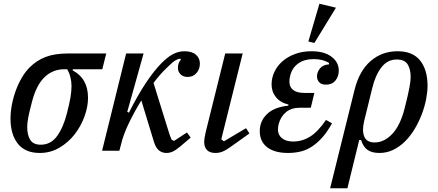

<svg xmlns="http://www.w3.org/2000/svg" viewBox="-20 -803 2334 1023"><path d="M368 -434 367 -428Q449 -385 449 -282Q449 -234 430 -182Q411 -130 377.5 -87Q344 -44 296.5 -16Q249 12 192 12Q114 12 75 -37.5Q36 -87 36 -171Q36 -207 43.5 -246Q51 -285 64.5 -321.5Q78 -358 96.5 -389.5Q115 -421 138 -444Q175 -481 223 -499.5Q271 -518 342 -518H546L525 -434ZM197 -32Q251 -32 284.5 -78.5Q318 -125 337 -201Q350 -252 355.5 -284Q361 -316 361 -345Q361 -368 355 -392Q349 -416 338 -434H322Q261 -434 217 -391.5Q173 -349 150 -259Q136 -206 130.5 -177Q125 -148 125 -125Q125 -84 141 -58Q157 -32 197 -32Z M652 -518H745L658 -207L667 -203Q715 -298 758.5 -363Q802 -428 841 -467Q876 -502 904.5 -516Q933 -530 962 -530Q1003 -530 1024 -511.5Q1045 -493 1045 -464Q1045 -435 1027 -414Q1009 -393 980 -393Q956 -393 942 -407Q928 -421 928 -442Q928 -469 944 -485L940 -490H939Q929 -490 913.5 -480.5Q898 -471 869 -442Q851 -425 833 -404.5Q815 -384 798 -361L876 -110Q878 -102 884 -85Q890 -68 894 -59L907 -52L976 -97L996 -70L942 -24Q917 -3 900.5 4.5Q884 12 867 12Q844 12 827 -1.5Q810 -15 800 -48L733 -268Q695 -206 665.5 -144.5Q636 -83 624 -30L616 0H524Z M1309 -92 1211 -22Q1183 -2 1165 5Q1147 12 1128 12Q1098 12 1083 -3.5Q1068 -19 1068 -46Q1068 -57 1070 -69Q1072 -81 1076 -99L1180 -518H1273L1159 -61L1173 -50L1291 -120Z M1578 -229Q1533 -229 1504.5 -206Q1476 -183 1465 -143Q1461 -128 1461 -113Q1461 -84 1482.5 -66.5Q1504 -49 1542 -49Q1590 -49 1632 -75Q1674 -101 1717 -164L1749 -146Q1725 -102 1698.5 -72Q1672 -42 1643.5 -23Q1615 -4 1583 4Q1551 12 1515 12Q1443 12 1403.5 -18.5Q1364 -49 1364 -105Q1364 -157 1402 -194.5Q1440 -232 1516 -240L1517 -246Q1474 -256 1450.5 -285Q1427 -314 1427 -353Q1427 -388 1442 -420Q1457 -452 1485 -476.5Q1513 -501 1552.5 -515.5Q1592 -530 1640 -530Q1707 -530 1746 -501Q1785 -472 1785 -427Q1785 -395 1767 -373.5Q1749 -352 1717 -352Q1692 -352 1680.5 -365Q1669 -378 1669 -397Q1669 -418 1684.5 -438Q1700 -458 1733 -460V-468Q1716 -478 1696.5 -483Q1677 -488 1651 -488Q1601 -488 1568.5 -464.5Q1536 -441 1526 -399Q1522 -383 1522 -368Q1522 -339 1542 -323.5Q1562 -308 1600 -308H1655L1636 -229ZM1682 -783 1770 -762 1655 -574 1623 -582Z M1869 -324Q1894 -425 1954.5 -477.5Q2015 -530 2098 -530Q2179 -530 2218.5 -480.5Q2258 -431 2258 -346Q2258 -314 2250.5 -275Q2243 -236 2228 -196Q2213 -156 2191 -118.5Q2169 -81 2140.5 -52Q2112 -23 2077 -5.5Q2042 12 2002 12Q1961 12 1938 -4.5Q1915 -21 1904 -57H1894L1831 200H1739ZM1976 -44Q2027 -44 2070 -89.5Q2113 -135 2136 -226Q2146 -265 2152 -291.5Q2158 -318 2161.5 -337Q2165 -356 2166.5 -369Q2168 -382 2168 -393Q2168 -434 2152 -460Q2136 -486 2093 -486Q2045 -486 2012.5 -444.5Q1980 -403 1963 -332L1920 -157Q1908 -106 1921 -75Q1934 -44 1976 -44Z"/></svg>

Font: IBM Plex Serif Text
Style: Italic
Weight: 450
Italic angle: -14°
Designer: Mike Abbink, Paul van der Laan, Pieter van Rosmalen
Foundry: Bold Monday
Version: Version 3.001